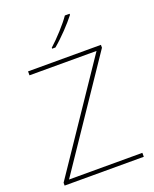

<svg xmlns="http://www.w3.org/2000/svg" viewBox="-171 -1141 920 1144"><g transform="rotate(-20 289.0 -569.0)"><path d="M414 -1038V-1045H384C355 -1002 290 -931 245 -891V-885H266C319 -929 379 -993 414 -1038ZM538 -93V-118H73L526 -789V-807H64V-782H489L36 -111V-93Z"/></g></svg>

Font: Noto Sans Kannada UI Thin
Style: Regular
Weight: 100
Designer: Jelle Bosma - Monotype Design Team
Foundry: Monotype Imaging Inc.
Version: Version 2.005